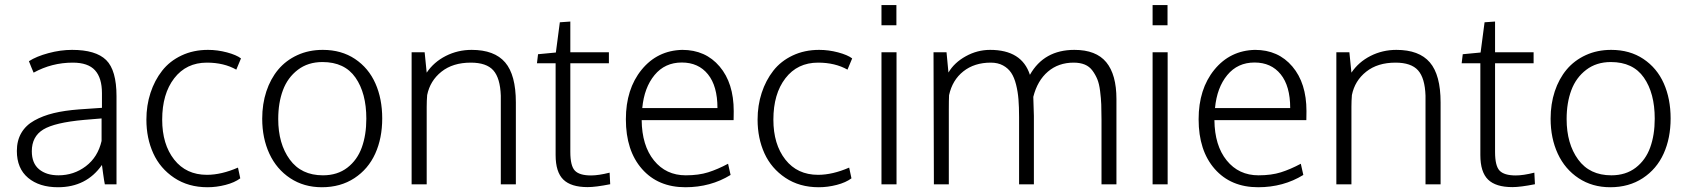

<svg xmlns="http://www.w3.org/2000/svg" viewBox="-20 -747 6837 778"><path d="M214.8 11.7Q139.2 11.7 93.8 -26.4Q48.3 -64.5 48.3 -135.3Q48.3 -177.2 66.4 -208.3Q84.5 -239.3 118.9 -258.5Q153.3 -277.8 197.5 -288.6Q241.7 -299.3 300.3 -303.7Q362.8 -307.6 393.1 -310.1V-369.6Q393.1 -431.2 365 -462.2Q336.9 -493.2 274.9 -493.2Q189.9 -493.2 116.2 -452.6Q114.3 -457.5 107.2 -473.9Q100.1 -490.2 97.2 -499Q127.4 -518.6 176.3 -531.7Q225.1 -544.9 272 -544.9Q368.2 -544.9 410.2 -503.7Q452.1 -462.4 452.1 -357.4V0H404.8Q402.3 -11.2 397.7 -44.4Q393.1 -77.6 393.1 -78.6Q330.1 11.7 214.8 11.7ZM216.8 -36.6Q279.3 -36.6 327.9 -73.5Q376.5 -110.4 391.6 -175.8V-267.1Q321.3 -261.2 320.8 -261.2Q201.7 -250.5 155.3 -222.2Q108.9 -193.8 108.9 -134.3Q108.9 -85.4 138.4 -61Q168 -36.6 216.8 -36.6Z M820.8 11.7Q743.2 11.7 686 -26.4Q628.9 -64.5 601.1 -125.7Q573.2 -187 573.2 -262.2Q573.2 -319.8 589.8 -370.6Q606.4 -421.4 637 -460.4Q667.5 -499.5 715.6 -522.2Q763.7 -544.9 822.8 -544.9Q861.3 -544.9 899.7 -534.7Q938 -524.4 956.5 -510.3L937.5 -464.8Q887.2 -493.2 818.4 -493.2Q734.9 -493.2 686 -429.9Q637.2 -366.7 637.2 -262.2Q637.2 -162.1 685.8 -100.3Q734.4 -38.6 818.4 -38.6Q877 -38.6 944.3 -67.9L953.6 -24.4Q930.7 -7.3 894 2.2Q857.4 11.7 820.8 11.7Z M1288.6 -36.6Q1347.2 -36.6 1387.5 -67.6Q1427.7 -98.6 1446 -149.4Q1464.4 -200.2 1464.4 -266.1Q1464.4 -369.6 1420.4 -432.6Q1376.5 -495.6 1286.6 -495.6Q1228 -495.6 1186.8 -464.1Q1145.5 -432.6 1126.5 -381.6Q1107.4 -330.6 1107.4 -264.6Q1107.4 -164.6 1154.1 -100.6Q1200.7 -36.6 1288.6 -36.6ZM1284.2 11.7Q1211.4 11.7 1156 -24.9Q1100.6 -61.5 1071.5 -124.3Q1042.5 -187 1042.5 -266.1Q1042.5 -325.7 1059.3 -376.7Q1076.2 -427.7 1107.4 -465.1Q1138.7 -502.4 1185.1 -523.7Q1231.4 -544.9 1288.1 -544.9Q1363.3 -544.9 1418.5 -508.1Q1473.6 -471.2 1501.2 -408.9Q1528.8 -346.7 1528.8 -267.1Q1528.8 -187 1500.5 -124.5Q1472.2 -62 1416 -25.1Q1359.9 11.7 1284.2 11.7Z M1647.9 0V-535.2H1700.7L1709 -452.6Q1737.8 -495.6 1786.4 -520.3Q1835 -544.9 1891.1 -544.9Q1983.4 -544.9 2026.9 -494.1Q2070.3 -443.4 2070.3 -332V0H2009.3V-359.4Q2006.8 -430.7 1979 -461.9Q1951.2 -493.2 1887.7 -493.2Q1814.9 -493.2 1768.8 -456.5Q1722.7 -419.9 1710.9 -361.8Q1709 -338.9 1709 -314V0Z M2361.3 11.2Q2293.9 11.2 2262.7 -19.3Q2231.4 -49.8 2231.4 -118.7V-490.7H2155.8L2160.2 -527.3L2232.4 -534.2L2248.5 -656.7L2291 -659.7V-535.2H2447.3V-490.7H2291V-131.3Q2291 -74.7 2309.6 -55.4Q2328.1 -36.1 2375 -36.1Q2405.3 -36.1 2450.2 -47.4L2452.6 -0.5Q2393.6 11.2 2361.3 11.2Z M2757.3 11.7Q2646.5 11.7 2581.3 -62.5Q2516.1 -136.7 2516.1 -263.7Q2516.1 -386.2 2579.8 -464.4Q2643.6 -542.5 2744.6 -544.9Q2838.9 -544.9 2896 -477.5Q2953.1 -410.2 2953.1 -296.9Q2953.1 -292.5 2952.9 -279.1Q2952.6 -265.6 2952.6 -260.3H2580.1Q2581.1 -157.2 2629.9 -96.9Q2678.7 -36.6 2758.8 -36.6Q2811 -36.6 2849.6 -48.8Q2888.2 -61 2930.2 -83.5L2940.4 -38.1Q2859.4 11.7 2757.3 11.7ZM2582.5 -309.1H2887.2Q2887.2 -398.4 2848.6 -446Q2810.1 -493.7 2742.7 -493.7Q2674.3 -493.7 2632.3 -442.9Q2590.3 -392.1 2582.5 -309.1Z M3297.4 11.7Q3219.7 11.7 3162.6 -26.4Q3105.5 -64.5 3077.6 -125.7Q3049.8 -187 3049.8 -262.2Q3049.8 -319.8 3066.4 -370.6Q3083 -421.4 3113.5 -460.4Q3144 -499.5 3192.1 -522.2Q3240.2 -544.9 3299.3 -544.9Q3337.9 -544.9 3376.2 -534.7Q3414.6 -524.4 3433.1 -510.3L3414.1 -464.8Q3363.8 -493.2 3294.9 -493.2Q3211.4 -493.2 3162.6 -429.9Q3113.8 -366.7 3113.8 -262.2Q3113.8 -162.1 3162.4 -100.3Q3210.9 -38.6 3294.9 -38.6Q3353.5 -38.6 3420.9 -67.9L3430.2 -24.4Q3407.2 -7.3 3370.6 2.2Q3334 11.7 3297.4 11.7Z M3551.8 0V-535.2H3612.8V0ZM3551.8 -644.5V-726.6H3612.3V-644.5Z M3764.2 0Q3762.7 -485.4 3762.7 -535.2H3815.4L3823.2 -453.1Q3846.7 -493.2 3893.3 -519Q3939.9 -544.9 3992.2 -544.9Q4120.6 -544.9 4153.3 -443.8Q4210.4 -544.9 4333.5 -544.9Q4421.4 -544.9 4462.6 -494.9Q4503.9 -444.8 4503.9 -345.7V0H4443.4V-261.7Q4443.4 -298.8 4442.4 -323.7Q4441.4 -348.6 4437.7 -377.9Q4434.1 -407.2 4426.5 -425.8Q4418.9 -444.3 4406.7 -460.9Q4394.5 -477.5 4375.5 -485.4Q4356.4 -493.2 4330.6 -493.2Q4269 -493.2 4226.3 -456.8Q4183.6 -420.4 4167 -354.5Q4168 -304.7 4169.4 -277.3V0H4109.4V-272.5Q4109.4 -314 4106.9 -344.5Q4104.5 -375 4097.2 -404.3Q4089.8 -433.6 4077.4 -452.1Q4064.9 -470.7 4044.2 -481.9Q4023.4 -493.2 3994.6 -493.2Q3928.2 -493.2 3883.5 -457.8Q3838.9 -422.4 3825.7 -361.3Q3824.7 -341.3 3824.7 -304.2V0Z M4650.4 0V-535.2H4711.4V0ZM4650.4 -644.5V-726.6H4710.9V-644.5Z M5078.1 11.7Q4967.3 11.7 4902.1 -62.5Q4836.9 -136.7 4836.9 -263.7Q4836.9 -386.2 4900.6 -464.4Q4964.4 -542.5 5065.4 -544.9Q5159.7 -544.9 5216.8 -477.5Q5273.9 -410.2 5273.9 -296.9Q5273.9 -292.5 5273.7 -279.1Q5273.4 -265.6 5273.4 -260.3H4900.9Q4901.9 -157.2 4950.7 -96.9Q4999.5 -36.6 5079.6 -36.6Q5131.8 -36.6 5170.4 -48.8Q5209 -61 5251 -83.5L5261.2 -38.1Q5180.2 11.7 5078.1 11.7ZM4903.3 -309.1H5208Q5208 -398.4 5169.4 -446Q5130.9 -493.7 5063.5 -493.7Q4995.1 -493.7 4953.1 -442.9Q4911.1 -392.1 4903.3 -309.1Z M5395 0V-535.2H5447.8L5456.1 -452.6Q5484.9 -495.6 5533.4 -520.3Q5582 -544.9 5638.2 -544.9Q5730.5 -544.9 5773.9 -494.1Q5817.4 -443.4 5817.4 -332V0H5756.3V-359.4Q5753.9 -430.7 5726.1 -461.9Q5698.2 -493.2 5634.8 -493.2Q5562 -493.2 5515.9 -456.5Q5469.7 -419.9 5458 -361.8Q5456.1 -338.9 5456.1 -314V0Z M6108.4 11.2Q6041 11.2 6009.8 -19.3Q5978.5 -49.8 5978.5 -118.7V-490.7H5902.8L5907.2 -527.3L5979.5 -534.2L5995.6 -656.7L6038.1 -659.7V-535.2H6194.3V-490.7H6038.1V-131.3Q6038.1 -74.7 6056.6 -55.4Q6075.2 -36.1 6122.1 -36.1Q6152.3 -36.1 6197.3 -47.4L6199.7 -0.5Q6140.6 11.2 6108.4 11.2Z M6509.3 -36.6Q6567.9 -36.6 6608.2 -67.6Q6648.4 -98.6 6666.7 -149.4Q6685.1 -200.2 6685.1 -266.1Q6685.1 -369.6 6641.1 -432.6Q6597.2 -495.6 6507.3 -495.6Q6448.7 -495.6 6407.5 -464.1Q6366.2 -432.6 6347.2 -381.6Q6328.1 -330.6 6328.1 -264.6Q6328.1 -164.6 6374.8 -100.6Q6421.4 -36.6 6509.3 -36.6ZM6504.9 11.7Q6432.1 11.7 6376.7 -24.9Q6321.3 -61.5 6292.2 -124.3Q6263.2 -187 6263.2 -266.1Q6263.2 -325.7 6280 -376.7Q6296.9 -427.7 6328.1 -465.1Q6359.4 -502.4 6405.8 -523.7Q6452.1 -544.9 6508.8 -544.9Q6584 -544.9 6639.2 -508.1Q6694.3 -471.2 6721.9 -408.9Q6749.5 -346.7 6749.5 -267.1Q6749.5 -187 6721.2 -124.5Q6692.9 -62 6636.7 -25.1Q6580.6 11.7 6504.9 11.7Z"/></svg>

Font: Oxygen Light
Style: Regular
Weight: 300
Designer: vernon adams
Foundry: Vernon Adams
Version: Version Release 0.2.3 webfont; ttfautohint (v0.93.3-1d66) -l